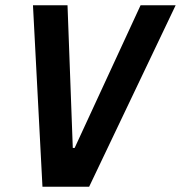

<svg xmlns="http://www.w3.org/2000/svg" viewBox="-20 -708 686 728"><path d="M141 0 105 -688H236L256 -147H263L513 -688H646L318 0Z"/></svg>

Font: Saira SemiCondensed SemiBold
Style: Italic
Weight: 600
Width: 4
Italic angle: -12°
Designer: Hector Gatti with collaboration of the Omnibus-Type team
Foundry: Omnibus-Type
Version: Version 1.101